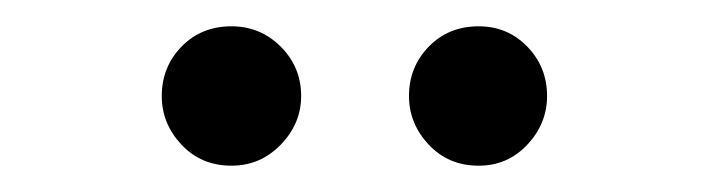

<svg xmlns="http://www.w3.org/2000/svg" viewBox="-20 -690 540 146"><path d="M156 -564Q133 -564 118 -580Q103 -596 103 -617Q103 -639 118 -654.5Q133 -670 156 -670Q178 -670 193.5 -654.5Q209 -639 209 -617Q209 -596 193.5 -580Q178 -564 156 -564ZM344 -564Q321 -564 306 -580Q291 -596 291 -617Q291 -639 306 -654.5Q321 -670 344 -670Q366 -670 381 -654.5Q396 -639 396 -617Q396 -596 381 -580Q366 -564 344 -564Z"/></svg>

Font: Spectral
Style: Bold Italic
Weight: 700
Italic angle: -10°
Designer: Jean-Baptiste Levee
Foundry: Production Type
Version: Version 2.001